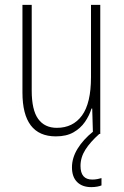

<svg xmlns="http://www.w3.org/2000/svg" viewBox="-20 -549 507 787"><path d="M391 -529V0H361L358 -104H355Q346 -75 328 -49Q310 -23 281 -6.5Q252 10 209 10Q72 10 72 -170V-529H110V-178Q110 -98 136.5 -61.5Q163 -25 213 -25Q279 -25 316 -75.5Q353 -126 353 -233V-529ZM310 131Q310 187 358 187Q369 187 379.5 185Q390 183 396 181V211Q389 214 378 216Q367 218 354 218Q317 218 296 197Q275 176 275 137Q275 98 298 60.5Q321 23 362 -10L387 0Q350 33 330 64.5Q310 96 310 131Z"/></svg>

Font: Noto Sans Gujarati UI Condensed ExtraLight
Style: Regular
Weight: 200
Width: 3
Designer: Jelle Bosma - Monotype Design Team, Universal Thirst
Foundry: Monotype Imaging Inc.
Version: Version 2.106; ttfautohint (v1.8.4.7-5d5b)